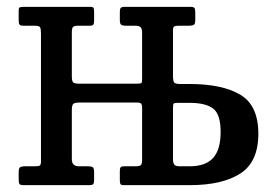

<svg xmlns="http://www.w3.org/2000/svg" viewBox="-20 -540 775 560"><path d="M340.5 0Q332.5 0 331 -3.8Q329.5 -7.5 329.5 -15.5V-40.5Q329.5 -49 331.8 -52Q334 -55 342 -55H374.5Q386.5 -55 390.5 -58.2Q394.5 -61.5 394.5 -74.5V-225.5Q394.5 -234.5 391.5 -237.8Q388.5 -241 379 -241H214Q199 -241 194.2 -237.5Q189.5 -234 189.5 -218V-75.5Q189.5 -55 210.5 -55H237Q247 -55 250.8 -52Q254.5 -49 254.5 -38V-15Q254.5 -6 251.8 -3Q249 0 240.5 0H48.5Q39.5 0 37 -3.2Q34.5 -6.5 34.5 -16V-39Q34.5 -49.5 38.8 -52.2Q43 -55 52.5 -55H82.5Q92.5 -55 96 -57.2Q99.5 -59.5 99.5 -69V-442.5Q99.5 -455.5 97 -460.2Q94.5 -465 81.5 -465H47.5Q39.5 -465 37 -468.2Q34.5 -471.5 34.5 -480V-509Q34.5 -517.5 38.2 -518.8Q42 -520 50 -520H243.5Q251.5 -520 253 -516.5Q254.5 -513 254.5 -504.5V-479.5Q254.5 -471.5 252.2 -468.2Q250 -465 242 -465H209.5Q197.5 -465 193.5 -461.8Q189.5 -458.5 189.5 -445.5V-317.5Q189.5 -305 192.8 -300.5Q196 -296 209.5 -296H379.5Q390.5 -296 392.5 -298Q394.5 -300 394.5 -311V-444.5Q394.5 -456 390.2 -460.5Q386 -465 374.5 -465H347Q337 -465 333.2 -468Q329.5 -471 329.5 -482V-505Q329.5 -514 332.2 -517Q335 -520 343.5 -520H535.5Q544.5 -520 547 -516.8Q549.5 -513.5 549.5 -504V-481Q549.5 -470.5 545.5 -467.8Q541.5 -465 531.5 -465H501.5Q492 -465 488.2 -462.8Q484.5 -460.5 484.5 -451V-321Q484.5 -305 487.5 -300Q490.5 -295 506.5 -295H533.5Q628 -295 680.8 -263.8Q733.5 -232.5 733.5 -150Q733.5 -67.5 680.8 -33.8Q628 0 533.5 0ZM503.5 -55H533.5Q579.5 -55 601.5 -79.2Q623.5 -103.5 623.5 -155Q623.5 -207 601.5 -223.5Q579.5 -240 533.5 -240H501.5Q489.5 -240 487 -238.5Q484.5 -237 484.5 -224.5V-76.5Q484.5 -64.5 488.5 -59.8Q492.5 -55 503.5 -55Z"/></svg>

Font: Besley* Narrow
Style: Regular
Weight: 400
Width: 4
Designer: Owen Earl
Foundry: indestructible type*
Version: Version 3.000; ttfautohint (v1.8.3)